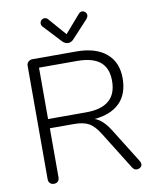

<svg xmlns="http://www.w3.org/2000/svg" viewBox="-98 -996 879 1078"><g transform="rotate(-10 341.0 -457.5)"><path d="M369.1 -358.9Q543 -358.9 543 -507.8Q543 -581.1 500 -616.5Q457 -651.9 369.1 -651.9H151.9V-358.9ZM568.8 -9.8 434.1 -226.1Q405.3 -272 374.8 -289.1Q344.2 -306.2 290 -306.2H152.8V-26.9Q152.8 -11.7 144.5 -3.4Q136.2 4.9 122.1 4.9Q107.9 4.9 99.4 -3.7Q90.8 -12.2 90.8 -26.9V-673.8Q90.8 -687 100.3 -696Q109.9 -705.1 124 -705.1H373Q483.9 -705.1 543.9 -654.5Q604 -604 604 -512.9Q604 -421.9 553 -371.8Q502 -321.8 409.2 -314Q454.1 -299.3 494.1 -235.8L618.2 -37.1Q624 -27.8 624 -18.3Q624 -8.8 615.5 -1.5Q606.9 5.9 593 5.9Q579.1 5.9 568.8 -9.8ZM249 -911.1 336.9 -810.1 424.8 -911.1Q433.6 -920.9 444.1 -920.9Q454.6 -920.9 462.4 -913.3Q470.2 -905.8 470.2 -895.5Q470.2 -885.3 460.9 -874L369.1 -774.9Q355 -759.8 337.6 -759.8Q320.3 -759.8 305.2 -774.9L212.9 -874Q204.1 -882.8 204.1 -893.8Q204.1 -904.8 211.7 -912.4Q219.2 -919.9 230.2 -919.9Q241.2 -919.9 249 -911.1Z"/></g></svg>

Font: Nunito-Light
Style: Regular
Weight: 300
Designer: Vernon Adams
Foundry: newtypography
Version: Version 3.000